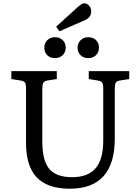

<svg xmlns="http://www.w3.org/2000/svg" viewBox="-20 -1132 850 1166"><path d="M404 14Q269 14 203.5 -54.5Q138 -123 138 -265V-596Q138 -621 131.5 -630.5Q125 -640 105 -643L49 -652V-700H325V-652L267 -643Q249 -640 243 -629.5Q237 -619 237 -592V-272Q237 -157 279 -106.5Q321 -56 418 -56Q515 -56 561 -110.5Q607 -165 607 -279V-596Q607 -621 600.5 -630.5Q594 -640 574 -643L519 -652V-700H765V-652L708 -643Q689 -640 683 -630Q677 -620 677 -592V-291Q677 14 404 14ZM341 -942 321 -970 452 -1089Q465 -1100 473.5 -1106Q482 -1112 491 -1112Q510 -1112 522 -1096.5Q534 -1081 534 -1064Q534 -1043 523 -1029.5Q512 -1016 492 -1008ZM516 -779Q488 -779 469.5 -796.5Q451 -814 451 -842Q451 -870 469.5 -888Q488 -906 516 -906Q545 -906 563 -888.5Q581 -871 581 -843Q581 -815 563 -797Q545 -779 516 -779ZM313 -779Q285 -779 267 -796.5Q249 -814 249 -842Q249 -870 267 -888Q285 -906 313 -906Q342 -906 360.5 -888.5Q379 -871 379 -843Q379 -815 360.5 -797Q342 -779 313 -779Z"/></svg>

Font: Literata 12pt
Style: Regular
Weight: 400
Designer: Latin by Veronika Burian and Jose Scaglione. Greek by Irene Vlachou. Cyrillic by Vera Evstafieva.
Foundry: TypeTogether
Version: Version 3.002